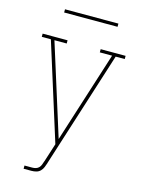

<svg xmlns="http://www.w3.org/2000/svg" viewBox="-132 -763 763 1042"><g transform="rotate(15 250.0 -242.0)"><path d="M107 205V187H151Q161 187 171 184Q181 181 188 173.5Q195 166 198.5 156Q202 146 205 137L206 136Q206 135 206 135Q206 135 206 135L239 32L68 -512H17V-530H157V-512H88L249 0L412 -512H343V-530H483V-512H432L224 141Q224 141 224 141Q224 141 224 141V142Q220 154 215 166.5Q210 179 200.5 188.5Q191 198 178 201.5Q165 205 151 205ZM100 -671V-689H400V-671Z"/></g></svg>

Font: Iosevka Slab Thin
Style: Regular
Weight: 100
Monospace: yes
Designer: Belleve Invis
Foundry: Belleve Invis
Version: Version 11.1.0; ttfautohint (v1.8.3)